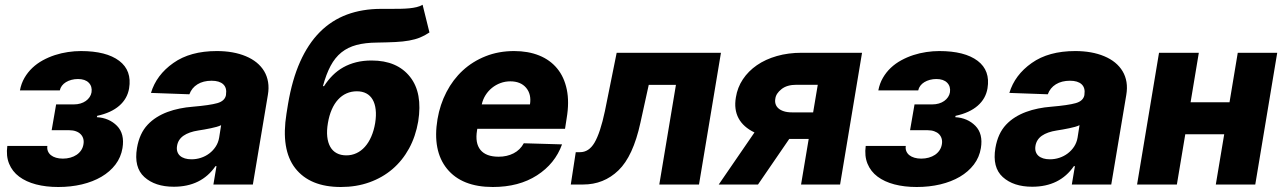

<svg xmlns="http://www.w3.org/2000/svg" viewBox="-20 -764 5313 795"><path d="M10.3 -159.8H176.1Q174.4 -148.1 178.3 -138.3Q182.2 -128.6 190.7 -121.6Q199.2 -114.7 211.8 -111Q224.4 -107.2 240.4 -107.2Q256.7 -107.2 271.3 -111.3Q285.9 -115.4 297.2 -123Q308.6 -130.7 316.1 -141.9Q323.5 -153.1 325.6 -166.9Q327.8 -179.7 324.6 -190.3Q321.4 -201 313.7 -208.6Q306.1 -216.3 294.2 -220.5Q282.3 -224.8 267 -224.8H193.9L212.4 -331.7H285.5Q300.4 -331.7 313 -335.4Q325.6 -339.1 335.2 -345.9Q344.8 -352.6 351 -361.9Q357.2 -371.1 359 -381.7Q362.6 -406.2 347.5 -421.5Q332.4 -436.8 302.9 -436.8Q288.7 -436.8 275.9 -433.4Q263.1 -430 253 -423.8Q242.9 -417.6 236.3 -408.9Q229.8 -400.2 227.6 -389.6H62.5Q67.8 -418.3 81.3 -441.6Q94.8 -464.8 114 -483Q133.2 -501.1 157.1 -514.2Q181.1 -527.3 207.4 -535.9Q233.7 -544.4 261.2 -548.5Q288.7 -552.6 315 -552.6Q420.1 -552.6 473.7 -512.1Q526.6 -471.9 514.6 -398.4Q507.5 -355.5 473.9 -326.2Q440.3 -296.9 382.5 -284.4L381 -278.8Q431.8 -275.9 464.5 -242.9Q496.8 -209.9 487.2 -150.9Q480.8 -112.6 458.1 -82.7Q435.4 -52.9 400 -32.1Q364.7 -11.4 319.1 -0.5Q273.4 10.3 221.2 10.3Q170.5 10.3 129.1 -0.5Q87.7 -11.4 59.3 -32.7Q30.9 -54 17.8 -85.9Q4.6 -117.9 10.3 -159.8Z M547.2 -151.3Q557.5 -211.6 591.3 -247.5Q608 -265.3 628.9 -278.4Q649.9 -291.5 673.8 -300.4Q697.8 -309.3 724.1 -314.6Q750.4 -320 778.1 -322.1Q848.7 -328.1 880 -337Q911.2 -345.9 915.8 -370.7V-372.5Q920.1 -400.2 904.3 -415Q888.5 -429.7 856.2 -429.7Q821.7 -429.7 797.8 -415Q773.8 -400.2 764.2 -373.6L605.1 -379.3Q627.5 -453.8 697.8 -503.2Q767.4 -552.6 877.8 -552.6Q946.7 -552.6 997.9 -531.2Q1023.4 -520.6 1042.6 -505Q1061.8 -489.3 1073.9 -469.1Q1085.9 -448.9 1090 -424.2Q1094.1 -399.5 1089.1 -370.7L1027 0H863.6L876.4 -76H872.2Q813.6 9.2 699.6 9.2Q622.2 9.2 577.8 -30.9Q533.7 -70.7 547.2 -151.3ZM772.7 -104.4Q793 -104.4 812 -110.6Q831 -116.8 846.6 -128.6Q862.2 -140.3 873 -156.8Q883.9 -173.3 887.4 -193.9L895.6 -245.7Q887.8 -241.8 877.1 -238.8Q866.5 -235.8 853 -233Q839.1 -230.1 826.2 -227.8Q813.2 -225.5 801.1 -223.7Q762.4 -217.7 739.9 -202.1Q717.3 -186.4 713.1 -159.8Q710.9 -146.7 714.3 -136.2Q717.7 -125.7 725.5 -118.8Q733.3 -111.9 745.4 -108.1Q757.5 -104.4 772.7 -104.4Z M1166.2 -293.3 1172.6 -333.1Q1189.6 -434.3 1222.8 -508.5Q1256 -582.7 1304.5 -631.4Q1353 -680 1416.7 -703.7Q1480.5 -727.3 1558.6 -727.3H1596.6Q1619 -727.3 1638.5 -727.6Q1658 -728 1674.7 -729.6Q1691.4 -731.2 1705.3 -734.6Q1719.1 -737.9 1729.8 -744.3L1758.2 -629.6Q1738.6 -616.5 1718.8 -608.5Q1698.9 -600.5 1674.2 -596.1Q1649.5 -591.6 1617.5 -590Q1585.6 -588.4 1541.5 -587.7Q1492.5 -587.4 1456.3 -577.8Q1420.1 -568.2 1393.6 -546.9Q1367.2 -525.6 1348.9 -491.3Q1330.6 -457 1317.1 -407.3H1321.7Q1337.7 -432.2 1357.4 -451.9Q1377.1 -471.6 1401.5 -485.3Q1425.8 -498.9 1454.9 -506.2Q1484 -513.5 1518.5 -513.5Q1572.1 -513.5 1611.7 -496.4Q1651.3 -479.4 1677.9 -445.7Q1730.5 -379.3 1711.6 -261Q1701 -199.2 1673.7 -149.1Q1646.3 -99.1 1604.9 -63.7Q1563.6 -28.4 1509.6 -9.1Q1455.6 10.3 1391.3 10.3Q1263.1 10.3 1202.4 -67.5Q1142.4 -144.9 1166.2 -293.3ZM1414.1 -120.7Q1436.4 -120.7 1456 -129.8Q1475.5 -138.8 1490.9 -156.1Q1506.4 -173.3 1517.2 -198.2Q1528.1 -223 1533.4 -254.3Q1538.4 -285.9 1535.5 -310.4Q1532.7 -334.9 1522.9 -351.7Q1513.1 -368.6 1496.6 -377.3Q1480.1 -386 1457.7 -386Q1434.7 -386 1415 -377.3Q1395.2 -368.6 1379.8 -351.7Q1364.3 -334.9 1353.7 -310.4Q1343 -285.9 1337.7 -254.3Q1332.4 -223 1335 -198.2Q1337.7 -173.3 1347.5 -156.1Q1357.2 -138.8 1374.1 -129.8Q1391 -120.7 1414.1 -120.7Z M1791.5 -270.6Q1801.8 -331.3 1828.7 -383Q1855.5 -434.7 1896.3 -472.3Q1937.1 -509.9 1990.9 -531.2Q2044.7 -552.6 2109 -552.6Q2166.9 -552.6 2212.4 -534.3Q2257.8 -516 2286.9 -480.6Q2316.1 -445.3 2326.9 -393.3Q2337.7 -341.3 2326.3 -274.1L2319.6 -230.8H1956.3L1955.3 -224.4Q1946.4 -171.2 1969.5 -143.1Q1992.5 -115.1 2044.7 -115.1Q2079.2 -115.1 2106.5 -129.1Q2133.9 -143.1 2148.8 -170.8L2307.2 -166.2Q2278.1 -85.9 2203.5 -38Q2128.6 10.3 2020.6 10.3Q1892.4 10.3 1831 -65Q1769.9 -140.3 1791.5 -270.6ZM1974.8 -331.7H2174.4Q2181.1 -373.6 2158.4 -400.6Q2135.7 -427.2 2093 -427.2Q2071.7 -427.2 2052.4 -420.1Q2033 -413 2017.2 -400.2Q2001.4 -387.4 1990.4 -370Q1979.4 -352.6 1974.8 -331.7Z M2343.4 0 2364 -133.9H2381.7Q2418.3 -133.9 2441.4 -172.9Q2465.6 -213.8 2484.7 -304L2533.4 -545.5H2965.2L2874.3 0H2709.9L2778.8 -412.6H2666.2L2631.7 -255.7Q2601.6 -117.2 2540.8 -58.6Q2480.1 0 2394.5 0Z M3104 -215.6Q3057.5 -237.9 3038 -274.5Q3018.5 -311.1 3027 -360.8Q3033.4 -401.6 3055.9 -435.5Q3078.5 -469.5 3114 -494Q3149.5 -518.5 3196.7 -532Q3244 -545.5 3299.7 -545.5H3549.4L3458.5 0H3296.9L3328.5 -188.6H3247.9L3118.6 0H2956ZM3259.9 -298.7H3346.9L3366.1 -413H3278.1Q3238.3 -413 3215.9 -394.9Q3192.8 -376.8 3190.3 -355.1Q3188.2 -344.1 3191.2 -333.8Q3194.2 -323.5 3202.8 -315.7Q3211.3 -307.9 3225.5 -303.3Q3239.7 -298.7 3259.9 -298.7Z M3564.6 -159.8H3730.5Q3728.7 -148.1 3732.6 -138.3Q3736.5 -128.6 3745 -121.6Q3753.6 -114.7 3766.2 -111Q3778.8 -107.2 3794.7 -107.2Q3811.1 -107.2 3825.6 -111.3Q3840.2 -115.4 3851.6 -123Q3862.9 -130.7 3870.4 -141.9Q3877.8 -153.1 3880 -166.9Q3882.1 -179.7 3878.9 -190.3Q3875.7 -201 3868.1 -208.6Q3860.4 -216.3 3848.5 -220.5Q3836.6 -224.8 3821.4 -224.8H3748.2L3766.7 -331.7H3839.8Q3854.8 -331.7 3867.4 -335.4Q3880 -339.1 3889.6 -345.9Q3899.1 -352.6 3905.4 -361.9Q3911.6 -371.1 3913.4 -381.7Q3916.9 -406.2 3901.8 -421.5Q3886.7 -436.8 3857.2 -436.8Q3843 -436.8 3830.3 -433.4Q3817.5 -430 3807.4 -423.8Q3797.2 -417.6 3790.7 -408.9Q3784.1 -400.2 3782 -389.6H3616.8Q3622.2 -418.3 3635.7 -441.6Q3649.1 -464.8 3668.3 -483Q3687.5 -501.1 3711.5 -514.2Q3735.4 -527.3 3761.7 -535.9Q3788 -544.4 3815.5 -548.5Q3843 -552.6 3869.3 -552.6Q3974.4 -552.6 4028.1 -512.1Q4081 -471.9 4068.9 -398.4Q4061.8 -355.5 4028.2 -326.2Q3994.7 -296.9 3936.8 -284.4L3935.4 -278.8Q3986.2 -275.9 4018.8 -242.9Q4051.1 -209.9 4041.5 -150.9Q4035.2 -112.6 4012.4 -82.7Q3989.7 -52.9 3954.4 -32.1Q3919 -11.4 3873.4 -0.5Q3827.8 10.3 3775.6 10.3Q3724.8 10.3 3683.4 -0.5Q3642 -11.4 3613.6 -32.7Q3585.2 -54 3572.1 -85.9Q3558.9 -117.9 3564.6 -159.8Z M4101.6 -151.3Q4111.9 -211.6 4145.6 -247.5Q4162.3 -265.3 4183.2 -278.4Q4204.2 -291.5 4228.2 -300.4Q4252.1 -309.3 4278.4 -314.6Q4304.7 -320 4332.4 -322.1Q4403.1 -328.1 4434.3 -337Q4465.6 -345.9 4470.2 -370.7V-372.5Q4474.4 -400.2 4458.6 -415Q4442.8 -429.7 4410.5 -429.7Q4376.1 -429.7 4352.1 -415Q4328.1 -400.2 4318.5 -373.6L4159.4 -379.3Q4181.8 -453.8 4252.1 -503.2Q4321.7 -552.6 4432.2 -552.6Q4501.1 -552.6 4552.2 -531.2Q4577.8 -520.6 4596.9 -505Q4616.1 -489.3 4628.2 -469.1Q4640.3 -448.9 4644.4 -424.2Q4648.4 -399.5 4643.5 -370.7L4581.3 0H4418L4430.8 -76H4426.5Q4367.9 9.2 4253.9 9.2Q4176.5 9.2 4132.1 -30.9Q4088.1 -70.7 4101.6 -151.3ZM4327.1 -104.4Q4347.3 -104.4 4366.3 -110.6Q4385.3 -116.8 4400.9 -128.6Q4416.5 -140.3 4427.4 -156.8Q4438.2 -173.3 4441.8 -193.9L4449.9 -245.7Q4442.1 -241.8 4431.5 -238.8Q4420.8 -235.8 4407.3 -233Q4393.5 -230.1 4380.5 -227.8Q4367.5 -225.5 4355.5 -223.7Q4316.8 -217.7 4294.2 -202.1Q4271.7 -186.4 4267.4 -159.8Q4265.3 -146.7 4268.6 -136.2Q4272 -125.7 4279.8 -118.8Q4287.6 -111.9 4299.7 -108.1Q4311.8 -104.4 4327.1 -104.4Z M4779.1 -545.5H4943.9L4909.8 -340.6H5071L5105.1 -545.5H5268.5L5177.6 0H5014.2L5049 -208.1H4887.8L4853 0H4688.2Z"/></svg>

Font: Inter P Extra Bold
Style: Italic
Weight: 800
Italic angle: 9.39999°
Designer: Rasmus Andersson
Foundry: rsms
Version: Version 3.018;git-588b23468